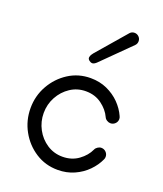

<svg xmlns="http://www.w3.org/2000/svg" viewBox="-147 -893 845 997"><g transform="rotate(20 275.5 -394.0)"><path d="M423.3 -797.4Q437 -797.4 447.3 -787.4Q457.5 -777.3 457.5 -763.2Q457.5 -749 447.8 -739.3L292 -585Q278.8 -573.2 269.5 -573.7Q260.3 -574.2 252 -581.1Q243.2 -588.4 244.4 -597.2Q245.6 -606 250.5 -613.3Q255.4 -620.6 257.8 -623.5L398.4 -786.6Q408.2 -797.4 423.3 -797.4ZM48.8 -245.6Q48.8 -313.5 81.1 -370.8Q113.3 -428.2 168 -463.4Q222.7 -498.5 290 -498.5Q339.8 -498.5 380.9 -480Q421.9 -461.4 451.7 -431.2Q481.4 -400.9 497.6 -364.7Q501.5 -356.9 501.5 -349.1Q501.5 -334 490.7 -323.5Q480 -313 464.8 -313Q455.1 -313 445.3 -319.1Q435.5 -325.2 431.6 -334.5Q415 -371.1 377.9 -398.4Q340.8 -425.8 290 -425.8Q242.7 -425.8 204.6 -400.6Q166.5 -375.5 144 -334.2Q121.6 -293 121.6 -245.1Q121.6 -197.3 143.8 -156Q166 -114.7 204.3 -89.6Q242.7 -64.5 290 -64.5Q340.8 -64.5 378.2 -91.6Q415.5 -118.7 432.1 -155.3Q436 -164.6 445.8 -170.9Q455.6 -177.2 465.3 -177.2Q480.5 -177.2 491.2 -166.5Q502 -155.8 502 -140.6Q502 -132.3 498.5 -125.5Q482.4 -89.8 452.4 -59.3Q422.4 -28.8 381.1 -10.3Q339.8 8.3 290 8.3Q222.2 8.3 167.5 -26.9Q112.8 -62 80.8 -119.9Q48.8 -177.7 48.8 -245.6Z"/></g></svg>

Font: Manjari
Style: Regular
Weight: 400
Designer: Santhosh Thottingal <santhosh.thottingal@gmail.com>
Foundry: SMC
Version: Version 2.000